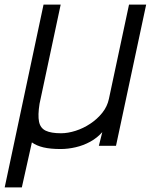

<svg xmlns="http://www.w3.org/2000/svg" viewBox="-46 -638 666 840"><path d="M-25.5 182 144.5 -618H219.5L127 -184Q119 -133.5 124.8 -105.5Q130.5 -77.5 154 -66.2Q177.5 -55 221 -55Q251 -55 284.8 -65.8Q318.5 -76.5 349 -96.8Q379.5 -117 401.5 -144.5Q423.5 -172 430.5 -205.5L518.5 -618H593.5L461.5 0H386.5L401.5 -60Q379 -34.5 348.8 -18Q318.5 -1.5 285 6.2Q251.5 14 219 14Q174.5 14 144 6.8Q113.5 -0.5 93.5 -15L49.5 182Z"/></svg>

Font: Victor Mono Thin
Style: Italic
Weight: 100
Italic angle: -12°
Monospace: yes
Designer: Rune Bjørnerås
Version: Version 1.561;gftools[0.9.30]